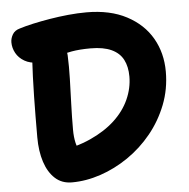

<svg xmlns="http://www.w3.org/2000/svg" viewBox="-52 -760 809 821"><g transform="rotate(-5 353.0 -349.5)"><path d="M224 10Q181 10 152 -16.5Q123 -43 108 -89Q93 -135 93 -195Q93 -287 94.5 -370.5Q96 -454 101 -541Q103 -573 119.5 -586Q136 -599 176 -599Q207 -599 229.5 -579.5Q252 -560 253 -532Q255 -485 253.5 -432Q252 -379 250 -323.5Q248 -268 248 -214Q248 -182 254 -156.5Q260 -131 278 -102L172 -126Q254 -138 317 -166.5Q380 -195 422.5 -234.5Q465 -274 486.5 -322Q508 -370 508 -420Q508 -462 492.5 -492Q477 -522 442.5 -538Q408 -554 353 -554Q306 -554 272 -548Q238 -542 212.5 -533.5Q187 -525 166 -519Q145 -513 125 -513Q90 -513 66 -527Q42 -541 30 -563Q18 -585 18 -609Q18 -626 27.5 -642.5Q37 -659 59 -665Q84 -673 118 -680.5Q152 -688 191 -694.5Q230 -701 270.5 -705Q311 -709 349 -709Q450 -709 521 -671.5Q592 -634 628.5 -570.5Q665 -507 665 -427Q665 -352 639 -285.5Q613 -219 568.5 -164.5Q524 -110 467 -71Q410 -32 347.5 -11Q285 10 224 10Z"/></g></svg>

Font: Shantell Sans
Style: Bold
Weight: 700
Designer: Stephen Nixon, Anya Danilova, Shantell Martin
Foundry: Arrow Type
Version: Version 1.011;[c5ecc13dd]